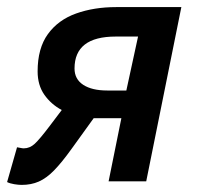

<svg xmlns="http://www.w3.org/2000/svg" viewBox="-36 -511 555 541"><path d="M270 0 306 -178H242Q238 -178 235 -178Q232 -178 228 -178L166 -92Q138 -53 116.5 -31Q95 -9 73.5 0.5Q52 10 25 10Q16 10 4 8Q-8 6 -16 2L12 -96Q19 -95 23 -94Q27 -93 31 -93Q48 -93 62 -106Q76 -119 104 -156L138 -201Q108 -217 89 -244Q70 -271 70 -310Q70 -375 99 -415Q128 -455 178.5 -473Q229 -491 291 -491H475L376 0ZM266 -256H320L353 -408H290Q174 -408 174 -318Q174 -288 198.5 -272Q223 -256 266 -256Z"/></svg>

Font: Source Sans 3 Semibold
Style: Italic
Weight: 600
Italic angle: -11°
Designer: Paul D. Hunt
Foundry: Adobe
Version: Version 3.052;hotconv 1.1.0;makeotfexe 2.6.0